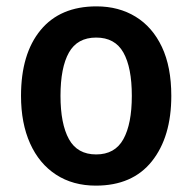

<svg xmlns="http://www.w3.org/2000/svg" viewBox="-20 -573 604 603"><path d="M518 -272Q518 -143 457 -66.5Q396 10 281 10Q209 10 156 -24.5Q103 -59 74.5 -122.5Q46 -186 46 -272Q46 -404 107.5 -478.5Q169 -553 283 -553Q353 -553 406 -520.5Q459 -488 488.5 -425.5Q518 -363 518 -272ZM170 -272Q170 -184 196.5 -136Q223 -88 282 -88Q341 -88 367.5 -136Q394 -184 394 -272Q394 -361 367.5 -408Q341 -455 282 -455Q223 -455 196.5 -408Q170 -361 170 -272Z"/></svg>

Font: Noto Sans Khmer UI SemiCondensed SemiBold
Style: Regular
Weight: 600
Width: 4
Designer: Danh Hong and the Monotype Design Team
Foundry: Monotype Imaging Inc.
Version: Version 2.002; ttfautohint (v1.8.4.7-5d5b)